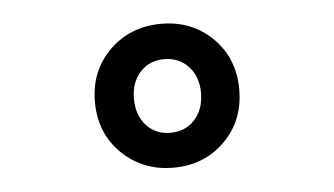

<svg xmlns="http://www.w3.org/2000/svg" viewBox="-33 -733 666 383"><g transform="rotate(-5 300.0 -542.0)"><path d="M403.6 -438.7Q362.3 -397.9 300.8 -397.9Q239.3 -397.9 197.5 -438.7Q155.8 -479.5 155.8 -542Q155.8 -604.5 197.5 -645.3Q239.3 -686 300.8 -686Q362.3 -686 403.6 -645.3Q444.8 -604.5 444.8 -542Q444.8 -479.5 403.6 -438.7ZM368.2 -542Q368.2 -574.2 349.4 -594.7Q330.6 -615.2 300.8 -615.2Q271 -615.2 252.4 -594.7Q233.9 -574.2 233.9 -542Q233.9 -508.8 252.4 -488.3Q271 -467.8 300.8 -467.8Q330.6 -467.8 349.4 -488.3Q368.2 -508.8 368.2 -542Z"/></g></svg>

Font: Office Code Pro D Bold
Style: Regular
Weight: 700
Designer: Nathan Rutzky & Paul D. Hunt
Foundry: Adobe Systems Incorporated
Version: Version 1.004;PS 001.004;hotconv 1.0.70;makeotf.lib2.5.58329